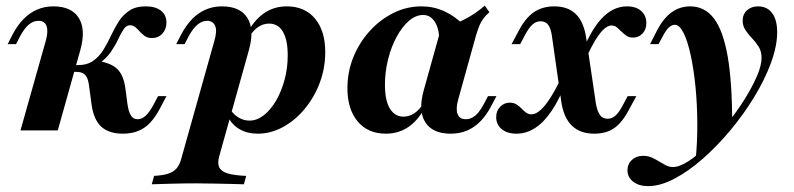

<svg xmlns="http://www.w3.org/2000/svg" viewBox="-20 -451 2746 664"><path d="M404.8 11.3Q356.5 11.3 330.2 -12.9Q304 -37.1 296.8 -88.7L287.9 -154.8Q285.5 -173.4 280.2 -183.5Q275 -193.5 266.1 -198Q257.3 -202.4 244.4 -202.4H217.7L222.6 -225.8H248.4Q281.5 -225.8 302.4 -240.7Q323.4 -255.6 337.5 -278.6Q351.6 -301.6 363.7 -327.4Q375.8 -353.2 390.3 -376.2Q404.8 -399.2 427 -414.1Q449.2 -429 483.9 -429Q517.7 -429 536.7 -414.1Q555.6 -399.2 555.6 -372.6Q555.6 -350 541.5 -334.7Q527.4 -319.4 505.6 -319.4Q491.1 -319.4 481 -326.2Q471 -333.1 463.3 -341.9Q455.6 -350.8 447.6 -357.3Q439.5 -363.7 429.8 -363.7Q416.9 -363.7 407.7 -350Q398.4 -336.3 388.7 -315.3Q379 -294.4 363.7 -271.8Q348.4 -249.2 323.4 -232.3L318.5 -240.3Q364.5 -233.1 385.9 -212.1Q407.3 -191.1 413.7 -145.2L421 -89.5Q425 -63.7 433.1 -51.2Q441.1 -38.7 455.6 -38.7Q471 -38.7 484.3 -51.2Q497.6 -63.7 512.1 -91.1L526.6 -118.5H555.6L532.3 -74.2Q517.7 -46.8 500 -27.4Q482.3 -8.1 458.9 1.6Q435.5 11.3 404.8 11.3ZM50.8 0 138.7 -311.3Q147.6 -344.4 140.7 -361.7Q133.9 -379 112.9 -379Q95.2 -379 79.8 -366.1Q64.5 -353.2 50 -326.6L35.5 -298.4H6.5L24.2 -333.1Q41.1 -364.5 61.7 -385.5Q82.3 -406.5 108.1 -417.7Q133.9 -429 164.5 -429Q227.4 -429 252.4 -389.1Q277.4 -349.2 258.1 -279L179.8 0Z M504.8 186.3 512.9 157.3Q541.9 155.6 560.5 150Q579 144.4 589.9 132.3Q600.8 120.2 606.5 99.2L721.8 -311.3Q731.5 -345.2 723.8 -362.1Q716.1 -379 696 -379Q679 -379 663.3 -366.1Q647.6 -353.2 633.1 -326.6L618.5 -298.4H589.5L607.3 -333.1Q624.2 -364.5 644.8 -385.5Q665.3 -406.5 691.1 -417.7Q716.9 -429 747.6 -429Q810.5 -429 835.5 -389.1Q860.5 -349.2 841.1 -279L737.9 90.3Q731.5 113.7 738.3 127.8Q745.2 141.9 767.7 148.8Q790.3 155.6 831.5 157.3L823.4 186.3Q804.8 185.5 778.2 185.1Q751.6 184.7 721.4 183.9Q691.1 183.1 661.3 183.1Q615.3 183.1 573 184.3Q530.6 185.5 504.8 186.3ZM871 11.3Q835.5 11.3 808.9 -4Q782.3 -19.4 769.4 -46L778.2 -70.2Q788.7 -54 806 -44Q823.4 -33.9 842.7 -33.9Q868.5 -33.9 892.3 -52.4Q916.1 -71 934.7 -102.8Q953.2 -134.7 964.1 -175Q975 -215.3 975 -259.7Q975 -312.9 958.5 -341.1Q941.9 -369.4 910.5 -369.4Q890.3 -369.4 873 -357.7Q855.6 -346 840.3 -321.8L831.5 -329Q855.6 -378.2 890.7 -403.6Q925.8 -429 971.8 -429Q1033.9 -429 1069.4 -386.7Q1104.8 -344.4 1104.8 -271Q1104.8 -215.3 1085.9 -164.9Q1066.9 -114.5 1033.9 -74.6Q1000.8 -34.7 958.9 -11.7Q916.9 11.3 871 11.3Z M1314.5 11.3Q1252.4 11.3 1216.9 -31Q1181.5 -73.4 1181.5 -146Q1181.5 -202.4 1202 -253.2Q1222.6 -304 1258.5 -343.5Q1294.4 -383.1 1340.3 -406Q1386.3 -429 1437.9 -429Q1479 -429 1515.7 -412.5Q1552.4 -396 1584.7 -363.7L1499.2 -312.9Q1498.4 -354 1483.1 -376.6Q1467.7 -399.2 1443.5 -399.2Q1417.7 -399.2 1394.4 -379Q1371 -358.9 1352 -324.2Q1333.1 -289.5 1322.2 -246.4Q1311.3 -203.2 1311.3 -157.3Q1311.3 -104 1328.2 -75.8Q1345.2 -47.6 1375.8 -47.6Q1395.2 -47.6 1412.9 -59.3Q1430.6 -71 1446 -95.2L1454.8 -88.7Q1430.6 -39.5 1395.6 -14.1Q1360.5 11.3 1314.5 11.3ZM1538.7 11.3Q1475.8 11.3 1450.8 -28.2Q1425.8 -67.7 1445.2 -137.9L1504.8 -351.6Q1552.4 -366.1 1588.7 -385.1Q1625 -404 1656.5 -431.5L1672.6 -408.9Q1660.5 -398.4 1652.4 -387.9Q1644.4 -377.4 1638.7 -364.1Q1633.1 -350.8 1626.6 -329.8L1564.5 -106.5Q1555.6 -74.2 1562.5 -56.5Q1569.4 -38.7 1591.1 -38.7Q1603.2 -38.7 1614.1 -44.8Q1625 -50.8 1634.7 -62.5Q1644.4 -74.2 1653.2 -91.1L1667.7 -118.5H1696.8L1678.2 -83.1Q1662.1 -52.4 1641.5 -31.5Q1621 -10.5 1595.6 0.4Q1570.2 11.3 1538.7 11.3Z M2035.5 11.3Q1986.3 11.3 1957.7 -16.5Q1929 -44.4 1921 -100L1888.7 -326.6Q1884.7 -354 1875.4 -365.7Q1866.1 -377.4 1849.2 -377.4Q1833.9 -377.4 1821.4 -366.1Q1808.9 -354.8 1796 -330.6L1779 -298.4H1749.2L1774.2 -345.2Q1797.6 -389.5 1827 -409.3Q1856.5 -429 1896.8 -429Q1944.4 -429 1971.8 -402Q1999.2 -375 2007.3 -319.4L2041.1 -91.1Q2046 -65.3 2055.2 -52.8Q2064.5 -40.3 2081.5 -40.3Q2096 -40.3 2108.1 -50.8Q2120.2 -61.3 2133.9 -87.1L2150.8 -118.5H2180.6L2155.6 -72.6Q2132.3 -27.4 2104.4 -8.1Q2076.6 11.3 2035.5 11.3ZM1766.1 11.3Q1733.9 11.3 1714.9 -4.4Q1696 -20.2 1696 -46Q1696 -67.7 1709.7 -81.9Q1723.4 -96 1743.5 -96Q1756.5 -96 1766.1 -89.9Q1775.8 -83.9 1783.5 -75.8Q1791.1 -67.7 1799.2 -61.7Q1807.3 -55.6 1817.7 -55.6Q1833.1 -55.6 1850 -71Q1866.9 -86.3 1886.3 -117.3Q1905.6 -148.4 1927.4 -196L1938.7 -168.5Q1914.5 -107.3 1887.5 -67.3Q1860.5 -27.4 1830.2 -8.1Q1800 11.3 1766.1 11.3ZM1998.4 -230.6 1986.3 -252.4Q2019.4 -341.9 2059.3 -385.5Q2099.2 -429 2148.4 -429Q2179.8 -429 2197.6 -412.9Q2215.3 -396.8 2215.3 -371Q2215.3 -349.2 2202 -335.1Q2188.7 -321 2169.4 -321Q2155.6 -321 2146.4 -327.4Q2137.1 -333.9 2129 -341.9Q2121 -350 2113.3 -356.5Q2105.6 -362.9 2095.2 -362.9Q2075 -362.9 2051.2 -330.6Q2027.4 -298.4 1998.4 -230.6Z M2221.8 192.7Q2189.5 192.7 2169.8 177.4Q2150 162.1 2150 137.9Q2150 116.1 2165.3 102Q2180.6 87.9 2204 87.9Q2221 87.9 2234.3 94Q2247.6 100 2259.3 107.3Q2271 114.5 2282.7 120.6Q2294.4 126.6 2307.3 126.6Q2329.8 126.6 2360.9 106.5Q2391.9 86.3 2426.2 52.4Q2460.5 18.5 2494 -22.6Q2527.4 -63.7 2554 -106Q2580.6 -148.4 2597.2 -186.3Q2613.7 -224.2 2613.7 -250.8Q2613.7 -273.4 2603.6 -289.5Q2593.5 -305.6 2580.6 -319Q2567.7 -332.3 2558.1 -346.8Q2548.4 -361.3 2548.4 -379.8Q2548.4 -401.6 2563.3 -415.3Q2578.2 -429 2601.6 -429Q2633.1 -429 2650.4 -405.6Q2667.7 -382.3 2667.7 -339.5Q2667.7 -291.9 2646.4 -233.9Q2625 -175.8 2588.7 -116.1Q2552.4 -56.5 2506.5 -1.2Q2460.5 54 2410.5 98Q2360.5 141.9 2311.7 167.3Q2262.9 192.7 2221.8 192.7ZM2385.5 104Q2391.9 41.1 2391.5 -25.4Q2391.1 -91.9 2385.1 -152.4Q2379 -212.9 2368.5 -260.9Q2358.1 -308.9 2344 -337.1Q2329.8 -365.3 2313.7 -365.3Q2303.2 -365.3 2293.1 -356Q2283.1 -346.8 2271.8 -325L2257.3 -298.4H2228.2L2252.4 -346Q2274.2 -387.9 2302.8 -408.5Q2331.5 -429 2366.9 -429Q2416.9 -429 2448.8 -387.5Q2480.6 -346 2496.4 -256.9Q2512.1 -167.7 2512.1 -25Q2494.4 -3.2 2475.4 18.5Q2456.5 40.3 2434.7 61.3Q2412.9 82.3 2385.5 104Z"/></svg>

Font: Playfair 5pt SemiExpanded Light ExtraBold
Style: Italic
Weight: 800
Italic angle: -15.6°
Version: Version 2.001;gftools[0.9.30]